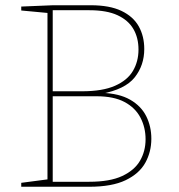

<svg xmlns="http://www.w3.org/2000/svg" viewBox="-20 -712 684 732"><path d="M365 -354 368 -358Q434 -356 476 -332Q518 -308 537.5 -269Q557 -230 557 -183Q557 -133 534 -91.5Q511 -50 459 -25Q407 0 320 0H61V-15L168 -29L161 -21V-670L168 -662L61 -672V-687L182 -692H326Q398 -692 443 -670.5Q488 -649 509 -611.5Q530 -574 530 -525Q530 -463 493.5 -417Q457 -371 365 -354ZM321 -673H174L181 -680V-357L174 -364H293Q371 -364 418.5 -385Q466 -406 487 -442Q508 -478 508 -523Q508 -568 488.5 -601.5Q469 -635 428 -654Q387 -673 321 -673ZM320 -19Q399 -19 446 -41Q493 -63 514 -99.5Q535 -136 535 -181Q535 -226 515.5 -263.5Q496 -301 455 -323Q414 -345 348 -345H174L181 -352V-12L174 -19Z"/></svg>

Font: Bitter Thin
Style: Regular
Weight: 100
Designer: Sol Matas, and Bitter project Authors
Foundry: Sol Matas
Version: Version 2.002